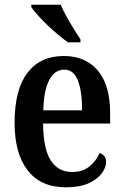

<svg xmlns="http://www.w3.org/2000/svg" viewBox="-20 -786 526 816"><path d="M260 10Q153 10 97.5 -62Q42 -134 42 -264Q42 -405 96.5 -476.5Q151 -548 251 -548Q343 -548 395.5 -486.5Q448 -425 448 -306V-261H163Q164 -154 195.5 -104.5Q227 -55 287 -55Q332 -55 360.5 -79Q389 -103 404 -136Q415 -132 423 -122.5Q431 -113 431 -98Q431 -75 413 -50Q395 -25 357.5 -7.5Q320 10 260 10ZM329 -317Q329 -396 311.5 -443Q294 -490 253 -490Q212 -490 189 -445.5Q166 -401 164 -317ZM269 -606Q243 -624 210.5 -652.5Q178 -681 151 -710Q124 -739 113 -756V-766H238Q247 -744 262 -717Q277 -690 293 -664Q309 -638 322 -619V-606Z"/></svg>

Font: Noto Serif Myanmar Cond SemBd
Style: Regular
Weight: 600
Width: 3
Designer: Ben Mitchell and the Monotype Design Team
Foundry: Monotype Imaging Inc.
Version: Version 2.106; ttfautohint (v1.8.4.7-5d5b)